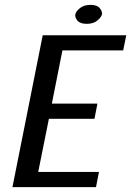

<svg xmlns="http://www.w3.org/2000/svg" viewBox="-20 -770 540 790"><path d="M499.5 -625 486.8 -562.5H236.8L193.4 -343.8H380.9L368.7 -281.2H181.2L137.2 -62.5H387.2L375 0H31.2L155.8 -625ZM336.9 -671.9Q309.6 -671.9 298.3 -685.5Q289.6 -696.8 289.6 -706.5Q289.6 -709 290 -710.9Q292 -722.7 308.6 -736.3Q325.2 -750 352.5 -750Q379.4 -750 390.6 -736.3Q399.9 -724.6 399.9 -714.4Q399.9 -712.9 399.4 -710.9Q397 -699.2 380.4 -685.5Q363.8 -671.9 336.9 -671.9Z"/></svg>

Font: Juliett
Style: Bold Italic
Weight: 700
Italic angle: -11.25°
Designer: GGBotNet
Foundry: GGBotNet
Version: 0.60